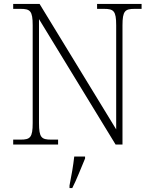

<svg xmlns="http://www.w3.org/2000/svg" viewBox="-20 -734 778 975"><path d="M47 0H275V-25H240C191 -25 178 -35 178 -109V-637L567 0H602V-605C602 -679 615 -689 664 -689H699V-714H473V-689H508C557 -689 570 -679 570 -606V-77L181 -714H47V-689H84C133 -689 146 -679 146 -606V-109C146 -35 133 -25 84 -25H47ZM333 208V221H347C368 181 394 113 412 71V61H357C352 106 343 159 333 208Z"/></svg>

Font: Noto Serif Myanmar ExtraLight
Style: Regular
Weight: 200
Designer: Ben Mitchell and the Monotype Design Team
Foundry: Monotype Imaging Inc.
Version: Version 2.106